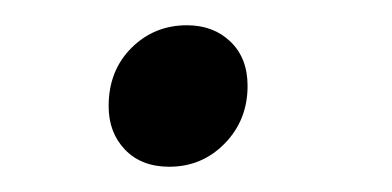

<svg xmlns="http://www.w3.org/2000/svg" viewBox="-20 -134 310 152"><path d="M66 -50Q66 -78 84 -96Q102 -114 128 -114Q149 -114 162.5 -101Q176 -88 176 -66Q176 -39 158 -20.5Q140 -2 114 -2Q92 -2 79 -15.5Q66 -29 66 -50Z"/></svg>

Font: Barlow
Style: Italic
Weight: 400
Italic angle: -7°
Designer: Jeremy Tribby
Foundry: Tribby Type
Version: Version 1.408